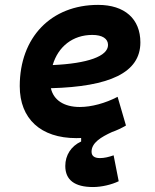

<svg xmlns="http://www.w3.org/2000/svg" viewBox="-20 -547 626 774"><path d="M355 207C389.6 207 430.2 197.3 458.5 183.6L438 79.1C418.9 85.9 400.4 90.3 382.8 90.3C360.4 90.3 349.1 81.5 349.1 64.5C349.1 28.3 387.7 5.4 431.2 -14.6C450.7 -21.5 469.7 -30.3 487.8 -41L454.1 -156.7C404.8 -130.9 348.6 -115.7 301.8 -115.7C237.8 -115.7 195.8 -143.6 185.1 -191.4C420.9 -197.8 545.9 -253.4 545.9 -376C545.9 -471.2 482.4 -527.3 375.5 -527.3C186 -527.3 59.6 -396.5 59.6 -199.7C59.6 -67.9 144.5 9.8 287.6 9.8C293.9 9.8 300.8 9.8 307.1 9.3V23.4C266.6 42 243.2 78.6 243.2 122.1C243.2 178.7 281.2 207 355 207ZM192.4 -284.7C214.4 -359.4 273.4 -406.2 352.1 -406.2C392.6 -406.2 415.5 -391.1 415.5 -365.7C415.5 -320.3 333.5 -291 192.4 -284.7Z"/></svg>

Font: Cascadia Code NF
Style: Bold Italic
Weight: 700
Italic angle: -10°
Monospace: yes
Designer: Aaron Bell
Foundry: Saja Typeworks
Version: Version 2404.023